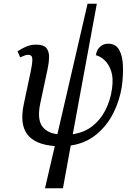

<svg xmlns="http://www.w3.org/2000/svg" viewBox="-20 -780 714 1037"><path d="M223 237 276 9Q170 1 128 -53.5Q86 -108 108 -215L146 -395Q156 -443 154.5 -463.5Q153 -484 132 -484Q123 -484 111 -479.5Q99 -475 89 -470L75 -503Q97 -518 122 -528.5Q147 -539 175 -539Q216 -539 231 -520Q246 -501 245 -469.5Q244 -438 236 -402L197 -219Q181 -140 205.5 -101.5Q230 -63 290 -55L453 -760H503L373 -55Q434 -64 478 -98Q522 -132 549 -184.5Q576 -237 585 -301Q593 -358 580.5 -395.5Q568 -433 545 -454.5Q522 -476 498 -482Q502 -511 520.5 -527.5Q539 -544 564 -544Q605 -544 623.5 -511Q642 -478 644 -425Q646 -372 638 -313Q627 -239 592.5 -170Q558 -101 500 -53.5Q442 -6 362 6L320 237Z"/></svg>

Font: Noto Serif Condensed
Style: Italic
Weight: 400
Width: 3
Italic angle: -12°
Designer: Monotype Design Team
Foundry: Monotype Imaging Inc.
Version: Version 2.014; ttfautohint (v1.8.4.7-5d5b)